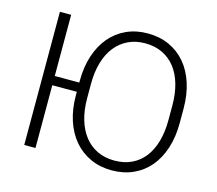

<svg xmlns="http://www.w3.org/2000/svg" viewBox="-103 -851 1117 990"><g transform="rotate(15 455.0 -356.0)"><path d="M847.2 -316.9Q847.2 -242.2 827.6 -181.9Q808.1 -121.6 772.2 -79.1Q736.3 -36.6 685.1 -13.4Q633.8 9.8 570.8 9.8Q508.3 9.8 457.3 -13.4Q406.2 -36.6 369.6 -79.1Q333 -121.6 313 -181.9Q293 -242.2 293 -316.9V-335H162.1V0H102.1V-710.9H162.1V-384.3H293V-393.1Q293 -467.8 313 -528.3Q333 -588.9 369.1 -631.6Q405.3 -674.3 456.3 -697.5Q507.3 -720.7 569.8 -720.7Q632.8 -720.7 684.1 -697.5Q735.4 -674.3 771.7 -631.6Q808.1 -588.9 827.6 -528.3Q847.2 -467.8 847.2 -393.1ZM787.1 -394Q787.1 -457 772.5 -507.8Q757.8 -558.6 730 -594Q702.1 -629.4 661.6 -648.7Q621.1 -668 569.8 -668Q519.5 -668 479.2 -648.7Q439 -629.4 410.9 -594Q382.8 -558.6 367.9 -507.8Q353 -457 353 -394V-316.9Q353 -253.4 368.2 -202.6Q383.3 -151.9 411.6 -116.2Q439.9 -80.6 480.2 -61.5Q520.5 -42.5 570.8 -42.5Q622.6 -42.5 662.8 -61.5Q703.1 -80.6 730.7 -116.2Q758.3 -151.9 772.7 -202.6Q787.1 -253.4 787.1 -316.9Z"/></g></svg>

Font: Melbourne
Style: Light
Weight: 300
Designer: Google
Version: Version 2.000980; 2014